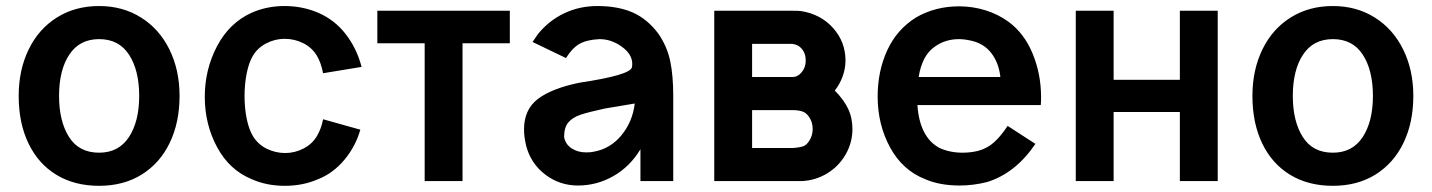

<svg xmlns="http://www.w3.org/2000/svg" viewBox="-20 -598 4729 634"><path d="M307.3 -578.1Q228.1 -578.1 167.7 -540.1Q107.3 -502.1 74.5 -434.4Q41.7 -366.7 41.7 -281.2Q41.7 -191.7 74 -124.5Q106.3 -57.3 166.1 -20.8Q226 15.6 307.3 15.6Q388.5 15.6 448.4 -21.9Q508.3 -59.4 540.6 -126.6Q572.9 -193.8 572.9 -281.2Q572.9 -366.7 539.6 -434.4Q506.3 -502.1 445.8 -540.1Q385.4 -578.1 307.3 -578.1ZM307.3 -468.8Q372.9 -468.8 406.2 -417.2Q439.6 -365.6 439.6 -281.2Q439.6 -196.9 405.7 -145.3Q371.9 -93.8 307.3 -93.8Q240.6 -93.8 207.8 -145.8Q175 -197.9 175 -281.2Q175 -366.7 208.9 -417.7Q242.7 -468.8 307.3 -468.8Z M1026 -147.9Q1010.4 -121.9 981.8 -107.3Q953.1 -92.7 921.9 -92.7Q889.6 -92.7 860.9 -106.8Q832.3 -120.8 815.6 -147.9Q802.1 -169.8 794.8 -205.2Q787.5 -240.6 787.5 -280.2Q787.5 -320.8 794.8 -356.8Q802.1 -392.7 815.6 -414.6Q831.2 -440.6 859.9 -455.2Q888.5 -469.8 919.8 -469.8Q952.1 -469.8 980.7 -455.7Q1009.4 -441.7 1026 -414.6Q1039.6 -392.7 1046.9 -356.2L1174 -377.1Q1158.3 -437.5 1121.9 -484.9Q1085.4 -532.3 1030.2 -556.2Q978.1 -578.1 919.8 -578.1Q861.5 -578.1 811.5 -556.2Q737.5 -522.9 696.9 -445.8Q656.2 -368.8 656.2 -278.1Q656.2 -187.5 696.9 -112Q737.5 -36.5 811.5 -6.2Q860.4 15.6 920.8 15.6Q980.2 15.6 1030.2 -6.2Q1080.2 -26 1117.2 -70.3Q1154.2 -114.6 1169.8 -169.8L1046.9 -204.2Q1040.6 -171.9 1026 -147.9Z M1663.5 -562.5V-455.2H1507.3V0H1382.3V-455.2H1226V-562.5Z M2154.2 -486.5Q2183.3 -443.8 2193.2 -395.8Q2203.1 -347.9 2203.1 -281.2V0H2094.8V-105.2Q2060.4 -47.9 2005.7 -16.7Q1951 14.6 1888.5 14.6Q1828.1 14.6 1780.7 -21.4Q1733.3 -57.3 1717.7 -115.6Q1710.4 -144.8 1710.4 -170.8Q1710.4 -236.5 1756.3 -271.4Q1802.1 -306.2 1893.8 -325Q2061.5 -350 2066.7 -376Q2067.7 -380.2 2067.7 -387.5Q2067.7 -418.8 2033.3 -443.8Q1999 -468.8 1959.4 -468.8Q1916.7 -466.7 1892.7 -452.6Q1868.8 -438.5 1849 -406.3L1738.5 -459.4L1756.3 -485.4Q1792.7 -530.2 1843.2 -554.2Q1893.8 -578.1 1952.1 -578.1Q2020.8 -578.1 2069.3 -556.8Q2117.7 -535.4 2154.2 -486.5ZM2076 -256.2 1977.1 -239.6Q1924 -228.1 1897.4 -219.3Q1870.8 -210.4 1856.8 -193.8Q1842.7 -177.1 1842.7 -145.8Q1846.9 -121.9 1867.2 -108.3Q1887.5 -94.8 1915.6 -94.8Q1931.3 -94.8 1939.6 -96.9Q1994.8 -106.3 2031.8 -151Q2068.8 -195.8 2076 -256.2Z M2627.1 0H2338.5V-562.5H2596.9Q2615.6 -562.5 2625 -561.5Q2690.6 -551 2731.2 -505.2Q2771.9 -459.4 2771.9 -397.9Q2771.9 -371.9 2762.5 -345.8Q2753.1 -319.8 2736.5 -299Q2765.6 -269.8 2780.2 -239.6Q2794.8 -209.4 2794.8 -171.9Q2794.8 -127.1 2772.4 -88Q2750 -49 2711.5 -25.5Q2672.9 -2.1 2627.1 0ZM2463.5 -343.8H2596.9Q2614.6 -343.8 2627.6 -359.9Q2640.6 -376 2640.6 -397.9Q2640.6 -418.8 2630.7 -432.8Q2620.8 -446.9 2606.2 -451L2596.9 -453.1H2463.5ZM2663.5 -171.9Q2663.5 -193.8 2653.1 -209.4Q2643.8 -225 2630.2 -229.7Q2616.7 -234.4 2596.9 -234.4H2463.5V-109.4H2600Q2625 -111.5 2634.9 -116.1Q2644.8 -120.8 2653.1 -134.4Q2663.5 -151 2663.5 -171.9Z M3210.4 -100Q3185.4 -93.8 3158.3 -93.8Q3116.7 -93.8 3082.3 -109.4Q3016.7 -144.8 3009.4 -251H3416.7Q3417.7 -259.4 3417.7 -277.1Q3417.7 -353.1 3390.1 -420.3Q3362.5 -487.5 3310.4 -526Q3276 -551 3233.9 -564.1Q3191.7 -577.1 3146.9 -577.1Q3068.8 -577.1 3005.2 -540.6Q2941.7 -501 2909.9 -432.3Q2878.1 -363.5 2878.1 -279.2Q2878.1 -186.5 2919.3 -110.9Q2960.4 -35.4 3035.4 -6.2Q3083.3 14.6 3149 14.6Q3193.8 14.6 3239.6 3.1Q3333.3 -26 3399 -122.9L3307.3 -182.3Q3285.4 -149 3263 -128.6Q3240.6 -108.3 3210.4 -100ZM3146.9 -468.8Q3164.6 -468.8 3187.5 -463.5Q3229.2 -454.2 3253.6 -422.4Q3278.1 -390.6 3283.3 -343.8H3013.5Q3025 -415.6 3066.7 -443.8Q3101 -468.8 3146.9 -468.8Z M3876 -562.5H4001V0H3876V-228.1H3657.3V0H3532.3V-562.5H3657.3V-334.4H3876Z M4381.2 -578.1Q4302.1 -578.1 4241.7 -540.1Q4181.2 -502.1 4148.4 -434.4Q4115.6 -366.7 4115.6 -281.2Q4115.6 -191.7 4147.9 -124.5Q4180.2 -57.3 4240.1 -20.8Q4300 15.6 4381.2 15.6Q4462.5 15.6 4522.4 -21.9Q4582.3 -59.4 4614.6 -126.6Q4646.9 -193.8 4646.9 -281.2Q4646.9 -366.7 4613.5 -434.4Q4580.2 -502.1 4519.8 -540.1Q4459.4 -578.1 4381.2 -578.1ZM4381.2 -468.8Q4446.9 -468.8 4480.2 -417.2Q4513.5 -365.6 4513.5 -281.2Q4513.5 -196.9 4479.7 -145.3Q4445.8 -93.8 4381.2 -93.8Q4314.6 -93.8 4281.8 -145.8Q4249 -197.9 4249 -281.2Q4249 -366.7 4282.8 -417.7Q4316.7 -468.8 4381.2 -468.8Z"/></svg>

Font: Vladivostok Bold
Style: Regular
Weight: 700
Width: 4
Designer: Michael Sharanda
Foundry: Michael Sharanda
Version: Version 1.005